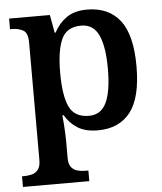

<svg xmlns="http://www.w3.org/2000/svg" viewBox="-55 -594 742 882"><g transform="rotate(-5 316.5 -153.0)"><path d="M15 240V191H25Q43 191 60.5 186.5Q78 182 89.5 167.5Q101 153 101 124V-418Q101 -463 79.5 -475Q58 -487 28 -487H19V-536H207L222 -453H226Q248 -495 284.5 -520.5Q321 -546 379 -546Q478 -546 530.5 -479Q583 -412 583 -267Q583 -122 531 -55.5Q479 11 381 11Q324 11 288 -11.5Q252 -34 230 -72H224Q226 -55 227.5 -33Q229 -11 230 10.5Q231 32 231 46V125Q231 154 242.5 168Q254 182 271 186.5Q288 191 306 191H321V240ZM346 -59Q402 -59 426.5 -111.5Q451 -164 451 -267Q451 -369 426.5 -422Q402 -475 346 -475Q279 -475 255 -422.5Q231 -370 231 -267Q231 -163 255 -111Q279 -59 346 -59Z"/></g></svg>

Font: Noto Serif Toto SemiBold
Style: Regular
Weight: 600
Designer: Monotype Design Team
Foundry: Monotype Imaging Inc.
Version: Version 2.001; ttfautohint (v1.8.4.7-5d5b)